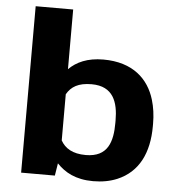

<svg xmlns="http://www.w3.org/2000/svg" viewBox="-53 -801 816 862"><g transform="rotate(5 354.5 -370.0)"><path d="M242 -481V-750H73V0H225L234 -56C270 -18 319 10 398 10C439 10 475 3 506 -10C601 -50 644 -139 644 -259V-270C644 -309 639 -345 629 -378C602 -468 531 -538 397 -538C325 -538 276 -515 242 -481ZM355 -104C295 -104 261 -126 242 -160V-368C262 -403 294 -423 354 -423C452 -423 475 -352 475 -270V-259C475 -175 455 -104 355 -104Z"/></g></svg>

Font: Asimov
Style: XWid
Weight: 500
Designer: Google
Version: Version 2.000980; 2014